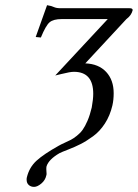

<svg xmlns="http://www.w3.org/2000/svg" viewBox="-20 -462 533 743"><path d="M310.1 -216.8Q361.8 -214.8 390.9 -183.6Q419.9 -152.3 419.9 -101.1Q419.9 -75.7 415 -54.2Q405.8 -14.6 386 15.9Q366.2 46.4 340.3 65.2Q314.5 84 292.5 95.2Q270.5 106.4 244.4 116.5Q218.3 126.5 210 130.9Q168.9 154.8 160.2 181.2Q159.2 185.1 159.2 191.9Q159.2 195.3 159.7 201.7Q160.2 208 160.2 210Q160.2 214.8 159.2 216.8Q155.3 235.4 139.9 248.3Q124.5 261.2 111.8 261.2Q99.6 261.2 91.3 253.9Q83 246.6 83 232.9Q83 227.1 84 224.1Q93.3 185.5 121.3 159.9Q149.4 134.3 207 102.1Q215.3 97.2 230 90.6Q244.6 84 254.2 79.1Q263.7 74.2 277.1 63.7Q290.5 53.2 299.8 40.3Q309.1 27.3 318.6 5.4Q328.1 -16.6 335 -45.9Q340.8 -78.1 340.8 -99.1Q340.8 -184.1 266.1 -184.1Q258.3 -184.1 247.1 -182.1Q235.8 -180.2 216.3 -175.3Q196.8 -170.4 193.8 -169.9L397 -388.2H219.2Q186.5 -388.2 171.9 -375.7Q157.2 -363.3 138.2 -316.9L118.2 -318.8L162.1 -441.9Q178.2 -439.5 188.2 -434.8Q198.2 -430.2 213.9 -430.2H481Q493.2 -430.2 493.2 -423.8V-421.9Q488.3 -402.3 469.2 -388.2Z"/></svg>

Font: Linux Libertine G
Style: Italic
Weight: 400
Italic angle: -12°
Designer: Philipp H. Poll
Foundry: Philipp H. Poll
Version: Version 5.1.3